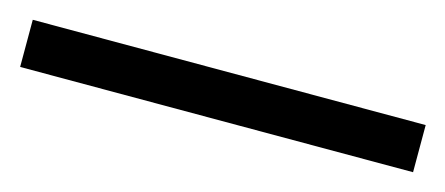

<svg xmlns="http://www.w3.org/2000/svg" viewBox="-24 -78 547 236"><g transform="rotate(15 250.0 40.0)"><path d="M500 10V70H0V10Z"/></g></svg>

Font: Trochut
Style: Bold
Weight: 700
Designer: Andreu Balius
Foundry: Andreu Balius
Version: Version 1.001